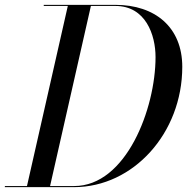

<svg xmlns="http://www.w3.org/2000/svg" viewBox="-55 -770 770 790"><path d="M250 0C493 0 695 -222 695 -495C695 -658 583 -750 420 -750H125V-745.5H224L56 -4.5H-35V0ZM420 -745.5C544 -745.5 585 -627 585 -535C585 -323 464 -4.5 250 -4.5H151L319 -745.5Z"/></svg>

Font: Bodoni* 36pt
Style: Italic
Weight: 400
Italic angle: -13°
Version: Version 2.3